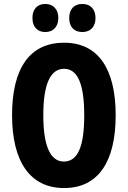

<svg xmlns="http://www.w3.org/2000/svg" viewBox="-20 -941 646 971"><path d="M144 -850C144 -804 170 -779 209 -779C249 -779 275 -806 275 -850C275 -894 249 -921 209 -921C170 -921 144 -896 144 -850ZM330 -850C330 -805 355 -779 396 -779C438 -779 463 -806 463 -850C463 -894 438 -921 396 -921C356 -921 330 -896 330 -850ZM565 -358C565 -591 478 -725 304 -725C132 -725 41 -598 41 -359C41 -127 130 10 304 10C478 10 565 -125 565 -358ZM199 -358C199 -514 234 -593 304 -593C372 -593 406 -518 406 -358C406 -199 373 -124 303 -124C235 -124 199 -202 199 -358Z"/></svg>

Font: Noto Sans Khmer UI ExtraCondensed ExtraBold
Style: Regular
Weight: 800
Width: 2
Designer: Danh Hong and the Monotype Design Team
Foundry: Monotype Imaging Inc.
Version: Version 2.002